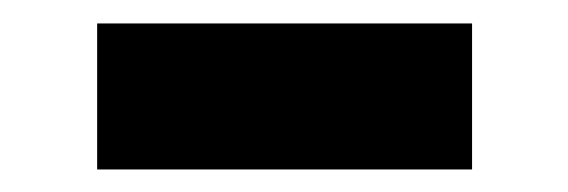

<svg xmlns="http://www.w3.org/2000/svg" viewBox="-20 -371 494 167"><path d="M390.6 -223.6H64.5V-350.6H390.6Z"/></svg>

Font: Pretendard Std ExtraBold
Style: Regular
Weight: 800
Designer: Base glyphs from Inter by Rasmus Andersson; Hangeul glyphs from Noto Sans CJK(Source Han Sans) by Jang Soo-young and Kan
Foundry: Kil Hyung-jin
Version: Version 1.309